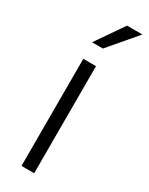

<svg xmlns="http://www.w3.org/2000/svg" viewBox="-196 -774 629 812"><g transform="rotate(30 119.0 -368.5)"><path d="M123 -602H70L163 -737H238ZM73 -523H135V0H73Z"/></g></svg>

Font: Freesentation 3 Light
Style: Regular
Weight: 300
Designer: glyphs from Roboto by Christian Robertson / Hangul glyphs from Noto Sans CJK(Source Han Sans) by Jang Soo-young and Kang
Foundry: PT&
Version: Version 2.001